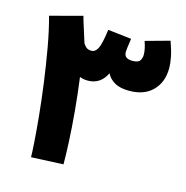

<svg xmlns="http://www.w3.org/2000/svg" viewBox="-103 -787 860 890"><g transform="rotate(15 326.5 -342.0)"><path d="M278 -1 124 6Q124 -14 120.5 -66Q117 -118 110 -190Q103 -262 92 -343Q81 -424 67 -503.5Q53 -583 35 -649L189 -690Q192 -678 196 -665L226 -570Q228 -564 238 -553.5Q248 -543 266 -543Q285 -543 296.5 -565.5Q308 -588 317 -657L430 -644Q422 -591 422 -580Q422 -561 433 -554Q444 -547 461 -547Q490 -547 498 -559.5Q506 -572 506 -588Q506 -602 502.5 -618Q499 -634 493 -651L609 -683Q624 -642 630 -611.5Q636 -581 636 -559Q636 -491 595.5 -450Q555 -409 483 -409Q439 -409 412.5 -424.5Q386 -440 375 -464Q346 -405 286 -405Q264 -405 247 -412Q258 -330 265 -251.5Q272 -173 275 -107.5Q278 -42 278 -1Z"/></g></svg>

Font: Noto Sans Thaana ExtraBold
Style: Regular
Weight: 800
Designer: David Williams
Foundry: Google Inc.
Version: Version 3.001; ttfautohint (v1.8.4.7-5d5b)